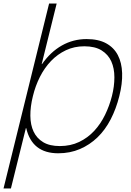

<svg xmlns="http://www.w3.org/2000/svg" viewBox="-52 -861 744 1091"><path d="M626 -315Q608 -243 577 -183Q546 -123 502 -80.5Q458 -38 402 -14Q346 10 279 10Q130 10 97 -133H95L10 210H-32L227 -841H270L185 -497H187Q235 -566 299.5 -602.5Q364 -639 440 -639Q507 -639 551 -615Q595 -591 617.5 -548Q640 -505 642 -445.5Q644 -386 626 -315ZM584 -315Q598 -370 598 -421.5Q598 -473 580.5 -512Q563 -551 525.5 -574.5Q488 -598 427 -598Q370 -598 322.5 -575.5Q275 -553 238 -514.5Q201 -476 175 -424.5Q149 -373 135 -315Q120 -255 120.5 -203Q121 -151 139 -113Q157 -75 193.5 -53Q230 -31 288 -31Q349 -31 398 -54.5Q447 -78 483.5 -117.5Q520 -157 545 -208.5Q570 -260 584 -315Z"/></svg>

Font: TypoPRO Sinkin Sans
Style: 200 X Light Italic
Weight: 200
Italic angle: -112°
Designer: Keith Bates
Foundry: K-Type
Version: Sinkin Sans (version 1.0)  by Keith Bates   •   © 2014   www